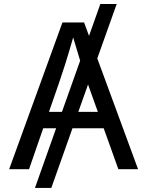

<svg xmlns="http://www.w3.org/2000/svg" viewBox="-20 -839 730 952"><path d="M558.6 -819.3 462.4 -549.3 664.6 0H566.9L494.1 -203.1H339.4L234.4 92.8H153.3L258.3 -203.1H194.3L124 0H25.4L289.6 -727.5H397L421.4 -661.1L477.5 -819.3ZM287.1 -284.2 377.4 -538.1Q361.8 -587.9 342.8 -653.3Q319.8 -572.8 302.7 -519Q285.6 -465.3 273.9 -431.6L222.7 -284.2ZM416.5 -419.9 368.2 -284.2H465.3Z"/></svg>

Font: Inter-Regular
Style: Regular
Weight: 400
Designer: Rasmus Andersson
Foundry: rsms
Version: Version 4.000;git-a52131595